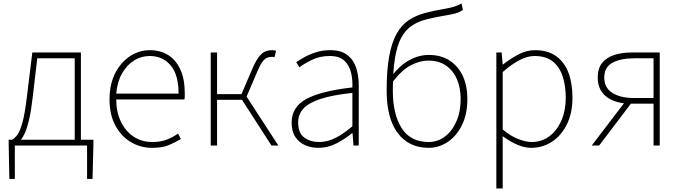

<svg xmlns="http://www.w3.org/2000/svg" viewBox="-20 -824 3860 1087"><path d="M64 0V189H33L29 -13V-33H509V-13L504 189H473V0ZM403 -12V-494H191L165 -272Q156 -194 144.5 -145.5Q133 -97 120.5 -70Q108 -43 96 -30.5Q84 -18 75 -11L48 -33Q65 -42 79.5 -62.5Q94 -83 107.5 -132Q121 -181 132 -274L163 -527H438V-12Z M841 13Q775 13 720 -20Q665 -53 632.5 -114.5Q600 -176 600 -262Q600 -327 618.5 -378Q637 -429 669.5 -465.5Q702 -502 742.5 -521Q783 -540 827 -540Q888 -540 932.5 -512Q977 -484 1001.5 -429.5Q1026 -375 1026 -297Q1026 -289 1026 -280.5Q1026 -272 1024 -261H638Q638 -192 663.5 -137.5Q689 -83 735 -51.5Q781 -20 843 -20Q888 -20 923 -33Q958 -46 988 -68L1004 -37Q974 -19 937 -3Q900 13 841 13ZM638 -294H991Q991 -401 946 -454Q901 -507 827 -507Q780 -507 739 -481.5Q698 -456 671 -408.5Q644 -361 638 -294Z M1173 0V-527H1209V-291H1347L1405 -426Q1426 -476 1444 -500Q1462 -524 1480.5 -532Q1499 -540 1520 -540Q1527 -540 1533.5 -539Q1540 -538 1543 -536L1534 -500Q1530 -502 1527 -502Q1524 -502 1518 -502Q1504 -502 1491 -496.5Q1478 -491 1464.5 -472.5Q1451 -454 1435 -415L1376 -277L1556 0H1517L1350 -259H1209V0Z M1783 13Q1742 13 1707.5 -2Q1673 -17 1652 -48.5Q1631 -80 1631 -130Q1631 -218 1714 -263.5Q1797 -309 1975 -329Q1977 -372 1967.5 -412.5Q1958 -453 1930 -480Q1902 -507 1847 -507Q1791 -507 1746 -485Q1701 -463 1675 -443L1657 -472Q1674 -484 1702.5 -500Q1731 -516 1768.5 -528Q1806 -540 1849 -540Q1911 -540 1946.5 -512.5Q1982 -485 1996.5 -440Q2011 -395 2011 -341V0H1981L1976 -70H1973Q1933 -37 1884.5 -12Q1836 13 1783 13ZM1786 -20Q1833 -20 1878 -42.5Q1923 -65 1975 -109V-298Q1861 -286 1793.5 -263.5Q1726 -241 1697 -208.5Q1668 -176 1668 -131Q1668 -70 1703 -45Q1738 -20 1786 -20Z M2407 13Q2295 13 2232 -70.5Q2169 -154 2169 -311Q2169 -428 2183.5 -506Q2198 -584 2225.5 -633Q2253 -682 2293 -709Q2333 -736 2384.5 -750Q2436 -764 2497 -774Q2525 -779 2540 -783Q2555 -787 2566.5 -792Q2578 -797 2593 -804L2601 -767Q2580 -754 2558 -748Q2536 -742 2505 -737Q2445 -727 2396.5 -715Q2348 -703 2312 -679Q2276 -655 2252 -611Q2228 -567 2216 -494Q2204 -421 2204 -310Q2204 -177 2254 -98.5Q2304 -20 2407 -20Q2458 -20 2499 -51Q2540 -82 2564 -137Q2588 -192 2588 -264Q2588 -325 2567.5 -374Q2547 -423 2506 -452Q2465 -481 2405 -481Q2358 -481 2307 -455Q2256 -429 2202 -359V-399Q2245 -455 2298.5 -484Q2352 -513 2408 -513Q2476 -513 2525 -481.5Q2574 -450 2600 -394Q2626 -338 2626 -264Q2626 -178 2595.5 -116Q2565 -54 2515 -20.5Q2465 13 2407 13Z M2790 243V-527H2820L2826 -459H2828Q2867 -490 2913.5 -515Q2960 -540 3009 -540Q3081 -540 3128 -506.5Q3175 -473 3198 -413Q3221 -353 3221 -271Q3221 -182 3188.5 -118Q3156 -54 3103 -20.5Q3050 13 2987 13Q2950 13 2909 -4.5Q2868 -22 2826 -53V46V243ZM2990 -20Q3046 -20 3089.5 -52Q3133 -84 3158 -141Q3183 -198 3183 -271Q3183 -338 3165.5 -391.5Q3148 -445 3109.5 -476Q3071 -507 3006 -507Q2966 -507 2921 -483.5Q2876 -460 2826 -416V-91Q2873 -52 2916 -36Q2959 -20 2990 -20Z M3680 0V-237H3552Q3513 -237 3479 -245.5Q3445 -254 3419 -272Q3393 -290 3378.5 -318Q3364 -346 3364 -385Q3364 -437 3389 -468Q3414 -499 3458 -513Q3502 -527 3559 -527H3715V0ZM3571 -269H3680V-494H3571Q3493 -494 3447 -468.5Q3401 -443 3401 -385Q3401 -327 3447 -298Q3493 -269 3571 -269ZM3330 0 3523 -253 3554 -240 3372 0Z"/></svg>

Font: Shanggu Sans SC VF
Style: Regular
Weight: 250
Designer: GuiWonder
Version: Version 1.021